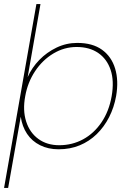

<svg xmlns="http://www.w3.org/2000/svg" viewBox="-28 -722 636 944"><path d="M-8 202 151 -702H171L108 -343Q129 -390 165.5 -427.5Q202 -465 250 -488Q298 -511 352 -511Q427 -511 473.5 -477.5Q520 -444 538 -385Q556 -326 543 -250Q533 -194 508.5 -146Q484 -98 447.5 -62.5Q411 -27 364 -7.5Q317 12 260 12Q209 12 169 -8Q129 -28 105 -64Q81 -100 74 -148L12 202ZM263 -8Q327 -8 380.5 -37Q434 -66 471 -120.5Q508 -175 521 -249Q534 -324 516 -378Q498 -432 455 -461.5Q412 -491 349 -491Q288 -491 234.5 -459Q181 -427 144.5 -372Q108 -317 96 -249Q83 -180 100.5 -125Q118 -70 160.5 -39Q203 -8 263 -8Z"/></svg>

Font: DM Sans 20pt Thin
Style: Italic
Weight: 250
Italic angle: -10°
Version: Version 4.004;gftools[0.9.30]